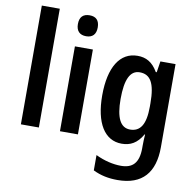

<svg xmlns="http://www.w3.org/2000/svg" viewBox="-102 -865 1233 1210"><g transform="rotate(10 514.5 -260.0)"><path d="M183 0V-760H68V0Z M376 -752C335 -752 312 -731 312 -685C312 -640 336 -618 376 -618C416 -618 439 -640 439 -685C439 -730 417 -752 376 -752ZM433 -543H318V0H433Z M718 -553C606 -553 541 -450 541 -269C541 -93 604 10 714 10C769 10 812 -12 847 -73H850C848 -50 847 -20 847 3V15C847 110 808 148 734 148C684 148 627 135 571 108V206C620 230 670 240 728 240C887 240 962 151 962 -11V-543H865L854 -472H848C814 -531 772 -553 718 -553ZM749 -453C817 -453 849 -402 849 -272V-250C849 -135 815 -87 751 -87C689 -87 659 -146 659 -267C659 -391 688 -453 749 -453Z"/></g></svg>

Font: Noto Sans Telugu Condensed SemiBold
Style: Regular
Weight: 600
Width: 3
Designer: Jelle Bosma - Monotype Design Team
Foundry: Monotype Imaging Inc.
Version: Version 2.005